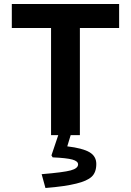

<svg xmlns="http://www.w3.org/2000/svg" viewBox="-20 -675 654 959"><path d="M235 -535H39V-655H575V-535H379V0H333L316 56Q392 65 426.5 85Q461 105 461 144Q461 186 438 207.5Q415 229 361 242Q333 249 295 254.5Q257 260 207 264L188 195Q297 186 333.5 176Q370 166 370 146Q370 130 341.5 122Q313 114 243 111L237 101L271 0H235Z"/></svg>

Font: Intel One Mono
Style: Bold
Weight: 700
Monospace: yes
Designer: Fred Shallcrass
Foundry: Frere-Jones Type LLC
Version: Version 1.400;hotconv 1.1.0;makeotfexe 2.6.0;FJTRelease1.4